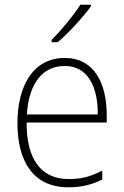

<svg xmlns="http://www.w3.org/2000/svg" viewBox="-20 -785 527 815"><path d="M366 -758V-765H321C292 -719 242 -659 199 -615V-606H225C273 -646 333 -713 366 -758ZM255 -539C121 -539 54 -421 54 -262C54 -99 122 10 270 10C327 10 370 -1 414 -23V-61C362 -34 325 -25 271 -25C154 -25 92 -110 93 -265H433V-297C433 -431 380 -539 255 -539ZM255 -505C352 -505 396 -418 395 -299H94C103 -435 163 -505 255 -505Z"/></svg>

Font: Noto Sans SemiCondensed ExtraLight
Style: Regular
Weight: 200
Width: 4
Designer: Monotype Design Team
Foundry: Monotype Imaging Inc.
Version: Version 2.013